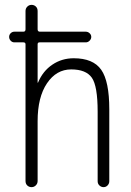

<svg xmlns="http://www.w3.org/2000/svg" viewBox="-20 -770 540 790"><path d="M39.1 -595.7Q30.3 -595.7 23.9 -602.5Q17.6 -609.4 17.6 -618.2Q17.6 -627 23.9 -633.3Q30.3 -639.6 39.1 -639.6H76.2Q85 -639.6 85 -649.4V-724.6Q85 -735.4 92.3 -742.7Q99.6 -750 109.9 -750Q120.1 -750 127.4 -743.2Q134.8 -736.3 134.8 -724.6V-649.4Q134.8 -640.6 142.6 -639.6H333Q341.8 -639.6 348.6 -633.3Q355.5 -627 355.5 -618.2Q355.5 -609.4 348.6 -602.5Q341.8 -595.7 333 -595.7H142.6Q134.8 -595.7 134.8 -587.9V-430.7Q134.8 -429.7 135.7 -429.7Q136.7 -429.7 136.7 -430.7Q156.2 -477.5 195.3 -503.9Q234.4 -530.3 283.2 -530.3Q363.3 -530.3 396.5 -482.9Q429.7 -435.5 429.7 -320.3V-24.4Q429.7 -14.6 422.9 -7.3Q416 0 406.2 0Q396.5 0 389.2 -6.8Q381.8 -13.7 381.8 -24.4V-310.5Q381.8 -416 357.9 -450.2Q334 -484.4 272.9 -484.4Q211.9 -484.4 173.3 -427.2Q134.8 -370.1 134.8 -271.5V-25.4Q134.8 -14.6 127.4 -7.3Q120.1 0 109.9 0Q99.6 0 92.3 -6.8Q85 -13.7 85 -25.4V-587.9Q85 -595.7 76.2 -595.7Z"/></svg>

Font: Rounded-X Mgen+ 2m light
Style: Regular
Weight: 200
Designer: [Source Han Sans]
Ryoko NISHIZUKA  (kana & ideographs); Paul D. Hunt (Latin, Greek & Cyrillic); Wenlong ZHANG  (bopomofo
Version: Version 1.059.20150602